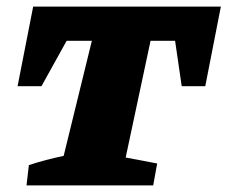

<svg xmlns="http://www.w3.org/2000/svg" viewBox="-20 -559 686 579"><path d="M646 -539 599 -299H528L508 -436H434L359 -84L454 -66L442 0H60L67 -61Q94 -70 119 -76.5Q144 -83 172 -89L257 -436H181L105 -299H33L80 -539Z"/></svg>

Font: Piazzolla SC ExtraBold
Style: Italic
Weight: 800
Italic angle: -11.3°
Designer: Juan Pablo del Peral
Foundry: Huerta Tipografica
Version: Version 1.330